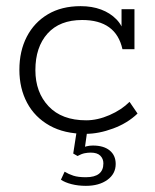

<svg xmlns="http://www.w3.org/2000/svg" viewBox="-20 -425 504 624"><path d="M258 10Q189 10 141 -17Q93 -44 68 -91Q43 -138 43 -198Q43 -259 67 -305.5Q91 -352 135.5 -378.5Q180 -405 242 -405Q279 -405 308.5 -394Q338 -383 358.5 -362Q379 -341 385 -310L375 -309V-395H417V-265H378Q357 -360 247 -360Q174 -360 134.5 -316Q95 -272 95 -197Q95 -125 138 -79.5Q181 -34 260 -34Q297 -34 336 -51Q375 -68 401 -94L427 -56Q395 -25 348 -7.5Q301 10 258 10ZM259 179Q234 179 212.5 173.5Q191 168 178 159L190 133Q203 141 218.5 146Q234 151 259 151Q316 151 316 106Q316 91 306 81Q296 71 275 71Q265 71 255 73Q245 75 232 82L218 74L231 -10H265L255 61L240 58Q251 53 261 50.5Q271 48 282 48Q317 48 336.5 64Q356 80 356 108Q356 140 329 159.5Q302 179 259 179Z"/></svg>

Font: Rokkitt SemiBold Light
Style: Regular
Weight: 300
Version: Version 3.103